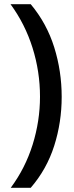

<svg xmlns="http://www.w3.org/2000/svg" viewBox="-20 -734 353 912"><path d="M273 -274Q273 -153 237.5 -41.5Q202 70 126 158H31Q100 65 135 -47Q170 -159 170 -275Q170 -394 134.5 -507Q99 -620 30 -714H126Q202 -623 237.5 -509.5Q273 -396 273 -274Z"/></svg>

Font: Noto Sans Javanese Medium
Style: Regular
Weight: 500
Version: Version 2.004